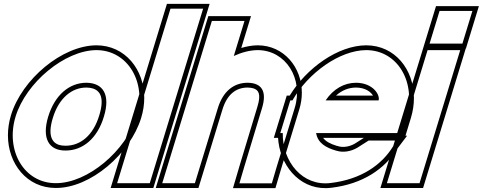

<svg xmlns="http://www.w3.org/2000/svg" viewBox="-20 -889 2514 1000"><path d="M61.2 -282C115.3 -459 317.7 -627 482 -628C647 -628 745.7 -457 691.2 -282C637.1 -105 436.8 66 270.1 65C105.1 65 7.1 -105 61.2 -282ZM231.2 -282C196.7 -169 233.8 -104 322.1 -105C411.1 -105 487.4 -168 521.2 -282C555.5 -394 518.7 -457 430 -458C341 -458 265.5 -394 231.2 -282ZM37.3 -289.3C26.5 -253.8 21.3 -218.4 21.3 -184.3C21.2 -36.7 119.8 90 270.1 90C451.4 91.1 658.1 -88.3 715.1 -274.6C726 -309.7 731.3 -345.1 731.3 -379.1C731.3 -525.8 632.4 -653 481.9 -653C303.2 -651.9 94.4 -476.1 37.3 -289.3ZM255.1 -274.7C287.2 -379.7 354.8 -433 429.9 -433C442.4 -432.9 453.7 -431.2 462.8 -428.4C502.9 -416.3 524.5 -378.2 497.3 -289.2C465.5 -182.3 397.8 -130 322 -130C308.5 -129.8 297.6 -131.4 288.3 -134.2C249.7 -145.9 227.8 -185.4 255.1 -274.7Z M842 -759 868 -844H1038L1012 -759L786.1 -20L760.1 65H590.1L616.1 -20ZM849.5 -869 556.3 90H778.6L1071.8 -869Z M1421.1 -20 1395.8 66H1226.8L1251.8 -19L1344.7 -326C1371.3 -413 1343.7 -457 1270 -458C1197 -458 1141.3 -413 1114.7 -326L1088.7 -241L1021.1 -20L995.1 65H825.1L851.1 -20L918.7 -241L944.7 -326L1057.5 -695L1083.5 -780H1253.5L1227.5 -695L1197.7 -597.5C1239.6 -616.6 1282.2 -627.7 1322 -628C1469 -628 1562.1 -478 1514.7 -326ZM1445.1 -12.8 1538.6 -318.6C1547.7 -347.8 1552.1 -377.3 1552.1 -405.7C1552.5 -537.7 1458.8 -653 1321.9 -653C1293.8 -652.8 1263.9 -647.4 1236.5 -639.1L1287.3 -805H1065L791.3 90H1013.6L1138.6 -318.7C1162.9 -398.2 1209.6 -433 1269.9 -433C1281.4 -432.8 1291.6 -431.3 1299.3 -429C1326.3 -420.7 1341.1 -399.9 1320.7 -333.2L1227.9 -26.1L1193.4 91H1414.5Z M1675.9 -366H1951.9C1960.5 -394 1923.7 -457 1835 -458C1772.3 -458 1716 -425.5 1675.9 -366ZM1452.7 -196H1439.9L1465.9 -281L1491.9 -366H1503.1C1584.8 -509.5 1749.2 -627.2 1887 -628C2052 -628 2150 -458 2095.9 -281L2069.9 -196H1984.9H1626.5C1634.9 -144.9 1675.7 -119.9 1731.8 -104H1732.8C1766.4 -93 1808.6 -100 1841.7 -120L1900 -157H2050L2028.1 -128C1967.9 -29 1860.2 45 1703.4 64C1555.3 83.4 1450.2 -47.4 1452.7 -196ZM1730 -391C1760.8 -419 1796.4 -433 1834.9 -433C1885.1 -432.4 1912.4 -408.7 1922.7 -391ZM1875.4 -171 1828.5 -141.2C1800 -124.3 1765.6 -119.6 1740.6 -127.8L1736.8 -129H1735.3C1698.8 -139.8 1675.5 -153.5 1662.8 -171ZM2091.8 -182 2119.8 -273.7C2130.7 -309.2 2135.9 -344.6 2135.9 -378.7C2135.9 -526.3 2037.4 -653 1886.9 -653C1740.1 -652.1 1576 -534.2 1488.8 -391H1473.4L1406.1 -171H1428.2C1428.7 -163.2 1429.4 -156.1 1430.3 -148.6C1448.3 -9.7 1556.6 108.4 1706.6 88.8C1869.4 69.1 1984.4 -9.1 2048.8 -113.9L2100.2 -182Z M2302.4 -662H2217.4L2269.4 -832H2354.4H2355.4H2440.4L2388.4 -662H2303.4ZM2181 -543 2207 -628H2377L2351 -543L2191.1 -20L2165.1 65H1995.1L2021.1 -20ZM2183.6 -637H2406.9L2474.2 -857H2250.9ZM2188.5 -653 1961.3 90H2183.6L2410.8 -653Z"/></svg>

Font: Nordica Plus
Style: NordicaClassicBkOblOl
Weight: 900
Version: Version 1.01